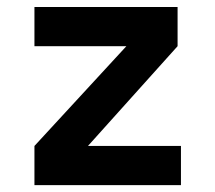

<svg xmlns="http://www.w3.org/2000/svg" viewBox="-20 -538 626 558"><path d="M182.1 -54.2 80.1 -113.8 400.4 -461.4 496.1 -403.8ZM80.1 0V-113.8H505.9V0ZM80.1 -403.8V-517.6H496.1V-403.8Z"/></svg>

Font: Cascadia Mono
Style: Regular
Weight: 400
Monospace: yes
Designer: Aaron Bell
Foundry: Saja Typeworks
Version: Version 2404.023